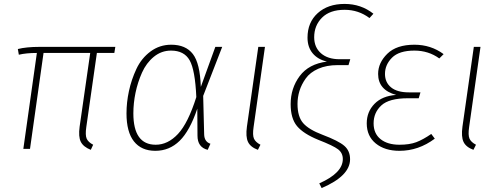

<svg xmlns="http://www.w3.org/2000/svg" viewBox="-20 -759 2544 979"><path d="M474 -489 420 -111Q414 -70 422 -52Q430 -34 455 -21L443 5Q405 -10 392 -36Q379 -62 386 -113L440 -489H202L133 0H99L168 -489Q114 -489 76 -480L71 -509Q114 -520 182 -520H568L563 -489Z M853 -531Q927 -531 963.5 -483.5Q1000 -436 1004 -316L1078 -520H1113L1016 -270L1021 -74Q1022 -36 1053 -26L1039 5Q987 -8 987 -67L986 -205Q948 -92 896 -41Q844 10 772 10Q701 10 663 -38Q625 -86 625 -181Q625 -237 637.5 -295Q650 -353 675.5 -407.5Q701 -462 747.5 -496.5Q794 -531 853 -531ZM852 -501Q803 -501 764.5 -469.5Q726 -438 704 -388.5Q682 -339 671 -286Q660 -233 660 -181Q660 -21 774 -21Q836 -21 887.5 -76Q939 -131 981 -264Q975 -402 947 -451.5Q919 -501 852 -501Z M1331 -520 1273 -111Q1267 -70 1275 -52Q1283 -34 1308 -21L1295 5Q1257 -9 1244.5 -35.5Q1232 -62 1239 -113L1297 -520Z M1620 200 1608 176Q1728 123 1728 52Q1728 21 1704 2.5Q1680 -16 1603 -46Q1527 -77 1494.5 -116Q1462 -155 1462 -228Q1462 -309 1508 -371Q1554 -433 1647 -445Q1600 -456 1574 -487.5Q1548 -519 1548 -567Q1548 -645 1600 -692Q1652 -739 1737 -739Q1821 -739 1884 -689L1864 -667Q1808 -709 1737 -709Q1662 -709 1622 -669Q1582 -629 1582 -569Q1582 -518 1616.5 -487.5Q1651 -457 1712 -457H1766L1757 -427H1702Q1645 -427 1603 -408.5Q1561 -390 1539 -359Q1517 -328 1507 -295.5Q1497 -263 1497 -229Q1497 -164 1526 -131Q1555 -98 1624 -72Q1706 -41 1735.5 -15.5Q1765 10 1765 53Q1765 138 1620 200Z M2017 10Q1942 10 1896 -27.5Q1850 -65 1850 -130Q1850 -189 1889.5 -229.5Q1929 -270 2000 -275Q1908 -300 1908 -382Q1908 -439 1955 -485Q2002 -531 2093 -531Q2177 -531 2242 -483L2220 -461Q2165 -501 2093 -501Q2015 -501 1979 -465Q1943 -429 1943 -382Q1943 -339 1974 -313.5Q2005 -288 2065 -288H2124L2115 -258H2060Q1964 -258 1924.5 -221.5Q1885 -185 1885 -130Q1885 -78 1920.5 -49.5Q1956 -21 2017 -21Q2068 -21 2102.5 -34Q2137 -47 2179 -76L2197 -52Q2114 10 2017 10Z M2430 -520 2372 -111Q2366 -70 2374 -52Q2382 -34 2407 -21L2394 5Q2356 -9 2343.5 -35.5Q2331 -62 2338 -113L2396 -520Z"/></svg>

Font: Fira Sans UltraLight
Style: Italic
Weight: 200
Italic angle: -8°
Designer: Carrois Corporate & Edenspiekermann AG
Foundry: Carrois Corporate GbR & Edenspiekermann AG
Version: Version 4.203;PS 004.203;hotconv 1.0.88;makeotf.lib2.5.64775